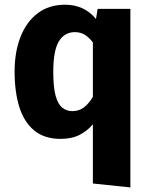

<svg xmlns="http://www.w3.org/2000/svg" viewBox="-20 -583 655 830"><path d="M261 -562.6Q344.6 -562.6 394.9 -501L402.1 -544.6H543.6V227.2L381.5 210.3V-45.6Q357.9 -17.4 324.1 0Q290.3 17.4 242.1 17.4Q172.3 17.4 128.2 -18.7Q84.1 -54.9 63.6 -120.3Q43.1 -185.6 43.1 -273.8Q43.1 -357.9 68.5 -423.1Q93.8 -488.2 142.6 -525.4Q191.3 -562.6 261 -562.6ZM303.6 -444.1Q259 -444.1 234.6 -404.4Q210.3 -364.6 210.3 -272.8Q210.3 -205.6 220.5 -168.7Q230.8 -131.8 249.5 -117.2Q268.2 -102.6 293.3 -102.6Q321.5 -102.6 343.1 -119Q364.6 -135.4 381.5 -164.6V-399.5Q365.6 -420.5 347.2 -432.3Q328.7 -444.1 303.6 -444.1Z"/></svg>

Font: Fira Code
Style: Bold
Weight: 700
Monospace: yes
Designer: Carrois Corporate, Edenspiekermann AG, Nikita Prokopov
Foundry: Carrois Corporate, Edenspiekermann AG, Nikita Prokopov
Version: Version 6.000; ttfautohint (v1.8.2) -l 8 -r 50 -G 200 -x 14 